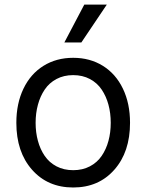

<svg xmlns="http://www.w3.org/2000/svg" viewBox="-20 -804 637 835"><path d="M545.5 -269.9Q545.5 -354 514.6 -418.3Q483.7 -482.6 427.6 -517.6Q371.4 -552.6 298.3 -552.6Q225.1 -552.6 169 -517.6Q112.9 -482.6 82 -418.3Q51.1 -354 51.1 -269.9Q51.1 -143.1 119.3 -65.9Q187.5 11.4 298.3 11.4Q409.1 11.4 477.3 -65.9Q545.5 -143.1 545.5 -269.9ZM370.9 -80.6Q339.1 -63.9 298.3 -63.9Q257.5 -63.9 225.7 -80.6Q193.9 -97.3 174.4 -126.1Q154.8 -154.8 144.9 -191.4Q134.9 -228 134.9 -269.9Q134.9 -311.8 144.9 -348.5Q154.8 -385.3 174.4 -414.4Q193.9 -443.5 225.7 -460.4Q257.5 -477.3 298.3 -477.3Q339.1 -477.3 370.9 -460.4Q402.7 -443.5 422.2 -414.4Q441.8 -385.3 451.7 -348.5Q461.6 -311.8 461.6 -269.9Q461.6 -228 451.7 -191.4Q441.8 -154.8 422.2 -126.1Q402.7 -97.3 370.9 -80.6ZM259.9 -619.3H333.8L444.6 -784.1H346.6Z"/></svg>

Font: Inter-Regular
Style: Regular
Weight: 500
Designer: Rasmus Andersson
Foundry: rsms
Version: ""